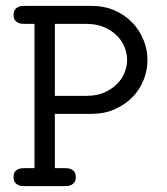

<svg xmlns="http://www.w3.org/2000/svg" viewBox="-20 -631 565 651"><path d="M26 -30Q26 -42 30 -48Q34 -54 40.5 -57Q47 -60 54 -60.5Q61 -61 67 -61H97V-550H67Q61 -550 54 -550.5Q47 -551 41 -554Q35 -557 30.5 -563Q26 -569 26 -581Q26 -592 30.5 -598Q35 -604 41 -607Q47 -610 54 -610.5Q61 -611 67 -611H291Q334 -611 369 -595.5Q404 -580 428.5 -554.5Q453 -529 466.5 -496Q480 -463 480 -428Q480 -393 467 -360Q454 -327 429 -301.5Q404 -276 369 -260.5Q334 -245 291 -245H166V-61H196Q202 -61 209 -60.5Q216 -60 222 -57Q228 -54 232.5 -48Q237 -42 237 -30Q237 -19 232.5 -13Q228 -7 222 -4Q216 -1 209 -0.5Q202 0 196 0H67Q61 0 54 -0.5Q47 -1 41 -4Q35 -7 30.5 -13Q26 -19 26 -30ZM272 -306Q308 -306 334 -317.5Q360 -329 377.5 -347Q395 -365 403 -386.5Q411 -408 411 -428Q411 -448 403 -469.5Q395 -491 377.5 -509Q360 -527 334 -538.5Q308 -550 272 -550H166V-306Z"/></svg>

Font: CMU Typewriter Custom
Style: Regular
Weight: 500
Monospace: yes
Version: Version 0.7.0